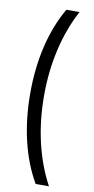

<svg xmlns="http://www.w3.org/2000/svg" viewBox="-107 -875 527 1082"><g transform="rotate(10 156.0 -333.5)"><path d="M181 165H257C181 24 141 -146 141 -335C141 -521 181 -691 256 -832H181C102 -697 62 -524 62 -335C62 -143 102 30 181 165Z"/></g></svg>

Font: Noto Sans Devanagari ExtraCondensed
Style: Regular
Weight: 400
Width: 2
Designer: Jelle Bosma - Monotype Design Team
Foundry: Monotype Imaging Inc.
Version: Version 2.004